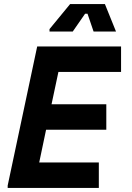

<svg xmlns="http://www.w3.org/2000/svg" viewBox="-20 -930 652 950"><path d="M18 -12 164 -700H579V-574H269L235 -414H506V-288H208L174 -126H469V0H18ZM225 -786 327 -910H499L554 -774H443L413 -862H401L340 -774H225Z"/></svg>

Font: Space Mono
Style: Bold Italic
Weight: 700
Italic angle: -12°
Monospace: yes
Designer: Colophon Foundry / Benjamin Critton
Foundry: Colophon Foundry
Version: Version 1.000;PS 1.000;hotconv 1.0.81;makeotf.lib2.5.63406